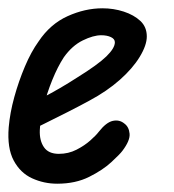

<svg xmlns="http://www.w3.org/2000/svg" viewBox="-25 -438 419 463"><path d="M113 5Q81 5 52.5 -8Q24 -21 8 -51Q-8 -81 -4 -131Q-1 -166 9.5 -204Q20 -242 35 -277.5Q50 -313 68 -338Q96 -380 138 -399Q180 -418 222 -418Q249 -418 273.5 -410Q298 -402 313.5 -387.5Q329 -373 329 -350Q329 -329 312 -301Q295 -273 264 -245.5Q233 -218 190 -195Q168 -183 138.5 -168Q109 -153 81.5 -139.5Q54 -126 36 -117L49 -188Q61 -194 79.5 -203.5Q98 -213 119.5 -225.5Q141 -238 161 -251Q211 -282 231.5 -302Q252 -322 252 -336Q252 -344 242.5 -348.5Q233 -353 219 -353Q200 -353 174.5 -340.5Q149 -328 129 -300Q114 -277 101 -245Q88 -213 80 -181Q72 -149 71 -124Q70 -99 81 -83Q92 -67 117 -67Q140 -67 159.5 -77Q179 -87 193 -99.5Q207 -112 213 -120Q231 -143 247 -146.5Q263 -150 275 -140Q286 -132 287.5 -115.5Q289 -99 270 -74Q264 -66 243.5 -47Q223 -28 190 -11.5Q157 5 113 5Z"/></svg>

Font: Edu QLD Beginner Medium
Style: Regular
Weight: 500
Designer: Tina and Corey Anderson
Foundry: Google for Education
Version: Version 1.003